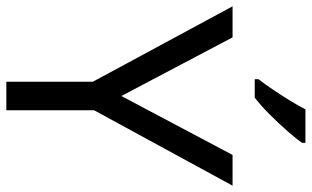

<svg xmlns="http://www.w3.org/2000/svg" viewBox="-209 -775 984 606"><g transform="rotate(90 283.0 -472.0)"><path d="M283 -363 469 -714H566L328 -277V0H238V-273L0 -714H98ZM431 -934Q419 -916 394 -887.5Q369 -859 340.5 -830.5Q312 -802 288 -784H230V-796Q245 -815 262.5 -841Q280 -867 297 -894.5Q314 -922 325 -944H431Z"/></g></svg>

Font: Noto Sans Rejang
Style: Regular
Weight: 400
Designer: Monotype Design Team
Foundry: Monotype Imaging Inc.
Version: Version 2.001; ttfautohint (v1.8.4.7-5d5b)